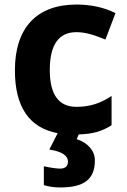

<svg xmlns="http://www.w3.org/2000/svg" viewBox="-20 -576 554 836"><path d="M196.8 -271C196.8 -380.9 235.4 -436 313 -436C353.5 -436 392.1 -422.9 439 -403.8L482.9 -519C432.6 -543.9 376 -556.2 313 -556.2C140.6 -556.2 44.9 -455.6 44.9 -270C44.9 -110.8 106.9 -19.5 231 3.9L194.8 75.2C249 83.5 275.9 101.1 275.9 127.9C275.9 147.9 264.2 158.2 240.7 158.2C224.6 158.2 188.5 152.3 170.9 147.9V230C192.9 236.8 216.8 240.2 242.2 240.2C345.2 240.2 393.1 205.6 393.1 122.1C393.1 80.6 362.3 45.4 314 29.8L322.8 9.3C383.8 7.3 422.9 -3.4 465.8 -30.8V-158.2C417 -125.5 370.1 -110.8 313 -110.8C235.4 -110.8 196.8 -164.1 196.8 -271Z"/></svg>

Font: Open Sans bold
Style: Bold
Weight: 700
Foundry: Ascender Corporation
Version: Version 1.100;PS 001.100;hotconv 1.0.88;makeotf.lib2.5.64775